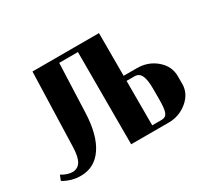

<svg xmlns="http://www.w3.org/2000/svg" viewBox="-106 -666 921 846"><g transform="rotate(-30 354.5 -242.5)"><path d="M472.2 -277.8H540Q596.2 -277.8 637.2 -242.9Q678.2 -208 678.2 -157.2V-118.2Q678.2 -69.3 637 -34.7Q595.7 0 541 0H350.1V-469.2H254.9L245.1 -220.2Q240.7 -109.4 200 -49.8Q159.2 9.8 89.8 9.8Q41.5 9.8 1 -15.1L11.2 -41Q41 -22.9 66.9 -22.9Q93.3 -23.9 106.9 -45.9Q120.6 -67.9 122.1 -117.2L133.8 -495.1H472.2ZM556.2 -109.9V-165Q556.2 -210 545.9 -231Q535.6 -252 513.2 -252H472.2V-25.9H520Q541 -25.9 548.6 -43.5Q556.2 -61 556.2 -109.9Z"/></g></svg>

Font: Moniqa Black Heading
Style: Regular
Weight: 900
Designer: Rajesh Rajput
Foundry: Rajesh Rajput
Version: Version 1.000